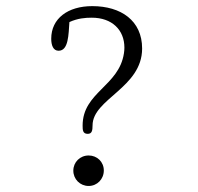

<svg xmlns="http://www.w3.org/2000/svg" viewBox="-20 -600 645 624"><path d="M268.1 4.4C295.9 4.4 317.4 -18.1 317.4 -45.9C317.4 -73.7 295.9 -94.7 268.1 -94.7C240.2 -94.7 218.3 -73.2 218.3 -45.4C218.3 -17.6 240.2 4.4 268.1 4.4ZM441.9 -442.4C441.9 -533.2 373 -580.1 279.8 -580.1C200.7 -580.1 146.5 -540 146.5 -474.1C146.5 -453.1 152.8 -435.1 170.4 -435.1C203.1 -435.1 202.6 -488.3 205.6 -528.3C232.4 -540.5 256.8 -542.5 278.3 -542.5C343.8 -542.5 384.3 -502.9 384.3 -445.3C384.3 -439.5 383.8 -433.1 382.8 -426.8C366.7 -319.8 248.5 -300.3 248.5 -191.9C248.5 -177.2 249 -165 265.1 -165C278.8 -165 280.8 -175.8 280.8 -192.4C280.8 -278.8 441.9 -314.5 441.9 -442.4Z"/></svg>

Font: Cutive Mono
Style: Regular
Weight: 400
Monospace: yes
Designer: Vernon Adams
Foundry: Vernon Adams
Version: Version 1.002